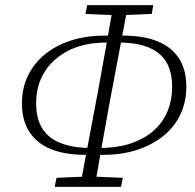

<svg xmlns="http://www.w3.org/2000/svg" viewBox="-20 -709 756 744"><path d="M311 -109Q231 -109 176.5 -131.5Q122 -154 93.5 -198.5Q65 -243 65 -308Q65 -367 88 -415Q111 -463 153.5 -498Q196 -533 255 -552Q314 -571 387 -571H415L413 -544H379Q296 -541 238.5 -509.5Q181 -478 150.5 -426.5Q120 -375 120 -309Q120 -253 141 -216Q162 -179 203.5 -159.5Q245 -140 308 -136H337L334 -109ZM352 -109 356 -136H388Q451 -139 499 -157.5Q547 -176 580 -207Q613 -238 630 -280Q647 -322 647 -372Q647 -428 626.5 -465Q606 -502 564 -521.5Q522 -541 459 -544H431L434 -571H457Q537 -571 591.5 -548.5Q646 -526 674 -482Q702 -438 702 -373Q702 -315 679.5 -266.5Q657 -218 614 -183Q571 -148 512 -128.5Q453 -109 381 -109ZM192 15 199 -20 317 -25H335L456 -20L449 15ZM290 15 362 -368Q377 -448 391 -528.5Q405 -609 419 -689H476L404 -307Q389 -226 375 -146Q361 -66 347 15ZM311 -655 318 -689H574L568 -655L450 -650H432Z"/></svg>

Font: Source Serif 4 Light
Style: Italic
Weight: 300
Italic angle: -12°
Designer: Frank Grießhammer
Foundry: Adobe Systems Incorporated
Version: Version 4.004;hotconv 1.0.116;makeotfexe 2.5.65601